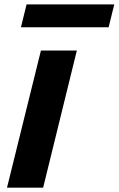

<svg xmlns="http://www.w3.org/2000/svg" viewBox="-20 -862 545 882"><path d="M333 -629.9 178.2 0H12.2L168 -629.9ZM504.9 -841.8 479 -736.8H76.2L102.1 -841.8Z"/></svg>

Font: Sinkin Sans 700 Bold Italic
Style: Bold Italic
Weight: 700
Italic angle: -112°
Designer: Keith Bates
Foundry: K-Type
Version: Sinkin Sans (version 1.0)  by Keith Bates   •   © 2014   www